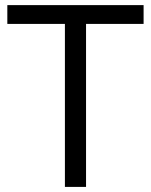

<svg xmlns="http://www.w3.org/2000/svg" viewBox="-20 -734 593 754"><path d="M317.9 0H234.9V-640.1H8.8V-713.9H543.9V-640.1H317.9Z"/></svg>

Font: WebKoruri
Style: Regular
Weight: 400
Foundry: lindwurm / mohemohe
Version: Version 1.00